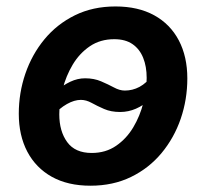

<svg xmlns="http://www.w3.org/2000/svg" viewBox="-20 -573 649 604"><path d="M264.6 11.2Q193.4 11.2 143.1 -16.8Q92.8 -44.9 65.9 -95.9Q39.1 -147 39.1 -215.3Q39.1 -280.8 59.8 -341.3Q80.6 -401.9 119.9 -449.5Q159.2 -497.1 215.6 -524.9Q272 -552.7 343.3 -552.7Q414.6 -552.7 465.1 -524.9Q515.6 -497.1 542.5 -446Q569.3 -395 569.3 -326.2Q569.3 -260.3 548.6 -199.7Q527.8 -139.2 488.3 -91.6Q448.7 -43.9 392.3 -16.4Q335.9 11.2 264.6 11.2ZM268.6 -91.8Q312.5 -91.8 345.2 -114.3Q377.9 -136.7 399.2 -172.4Q420.4 -208 430.9 -249.3Q441.4 -290.5 441.4 -328.1Q441.4 -363.8 430.4 -391.1Q419.4 -418.5 397 -434.1Q374.5 -449.7 339.4 -449.7Q295.4 -449.7 262.7 -427.5Q230 -405.3 208.7 -369.6Q187.5 -334 177 -292.7Q166.5 -251.5 166.5 -213.4Q166.5 -160.2 191.4 -126Q216.3 -91.8 268.6 -91.8ZM139.6 -203.6 103 -235.8Q129.9 -264.2 154.1 -284.7Q178.2 -305.2 201.2 -315.9Q224.1 -326.7 247.6 -326.7Q275.9 -326.7 298.1 -317.1Q320.3 -307.6 338.4 -297.9Q356.4 -288.1 372.6 -288.1Q397 -288.1 418.7 -299.6Q440.4 -311 466.3 -342.3L504.4 -313.5Q478.5 -282.7 454.8 -262Q431.2 -241.2 407.5 -231Q383.8 -220.7 357.9 -220.7Q329.1 -220.7 307.4 -230.2Q285.6 -239.7 268.3 -249.3Q251 -258.8 234.4 -258.8Q213.9 -258.8 190.7 -245.8Q167.5 -232.9 139.6 -203.6Z"/></svg>

Font: Inter SemiBold
Style: Italic
Weight: 600
Italic angle: -9.3988°
Designer: Rasmus Andersson
Foundry: rsms
Version: Version 4.001;git-66647c0bb